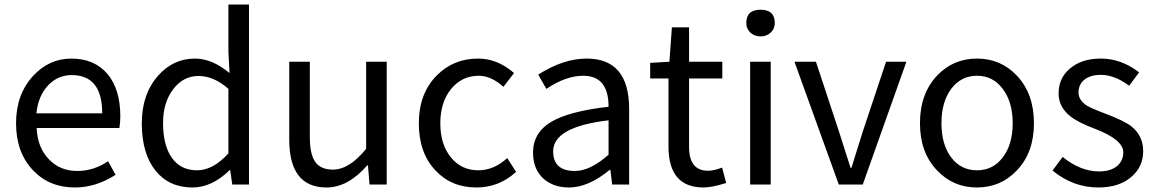

<svg xmlns="http://www.w3.org/2000/svg" viewBox="-20 -816 5111 849"><path d="M127 -62Q51 -141 51 -271Q51 -398 126 -480Q197 -557 296 -557Q398 -557 456 -488Q512 -420 512 -302Q512 -276 508 -250H142Q146 -163 196 -112Q245 -60 322 -60Q394 -60 458 -103L491 -43Q404 13 311 13Q199 13 127 -62ZM432 -315Q432 -484 297 -484Q237 -484 194 -440Q149 -393 141 -315Z M668 -61Q607 -137 607 -271Q607 -399 678 -480Q745 -557 842 -557Q918 -557 995 -493L990 -587V-796H1081V0H1007L998 -64H996Q917 13 831 13Q728 13 668 -61ZM990 -138V-423Q926 -480 858 -480Q791 -480 747 -423Q701 -364 701 -272Q701 -173 740 -118Q779 -63 851 -63Q923 -63 990 -138Z M1259 -199V-543H1350V-210Q1350 -134 1374 -100Q1398 -66 1452 -66Q1525 -66 1599 -158V-543H1690V0H1614L1607 -85H1604Q1519 13 1424 13Q1259 13 1259 -199Z M1906 -62Q1832 -139 1832 -271Q1832 -402 1911 -482Q1985 -557 2094 -557Q2180 -557 2253 -493L2206 -432Q2152 -481 2097 -481Q2023 -481 1975 -423Q1927 -364 1927 -271Q1927 -177 1974 -120Q2020 -63 2095 -63Q2164 -63 2223 -117L2262 -56Q2187 13 2087 13Q1976 13 1906 -62Z M2382 -27Q2337 -69 2337 -141Q2337 -229 2417 -277Q2496 -324 2671 -344Q2671 -481 2559 -481Q2482 -481 2396 -423L2360 -486Q2471 -557 2574 -557Q2762 -557 2762 -334V0H2687L2679 -65H2676Q2582 13 2496 13Q2426 13 2382 -27ZM2671 -132V-284Q2426 -255 2426 -147Q2426 -60 2522 -60Q2590 -60 2671 -132Z M2936 -168V-469H2855V-538L2940 -543L2951 -695H3027V-543H3174V-469H3027V-166Q3027 -61 3111 -61Q3137 -61 3173 -75L3191 -7Q3129 13 3091 13Q2936 13 2936 -168Z M3297 -543H3388V0H3297ZM3298 -672Q3280 -689 3280 -714Q3280 -773 3343 -773Q3406 -773 3406 -714Q3406 -689 3388 -672Q3370 -655 3343 -655Q3316 -655 3298 -672Z M3493 -543H3588L3690 -234L3741 -74H3745L3795 -234L3898 -543H3988L3795 0H3689Z M4124 -62Q4048 -141 4048 -271Q4048 -402 4124 -482Q4195 -557 4300 -557Q4405 -557 4476 -482Q4552 -402 4552 -271Q4552 -141 4476 -62Q4405 13 4300 13Q4195 13 4124 -62ZM4414 -120Q4458 -177 4458 -271Q4458 -365 4414 -423Q4371 -481 4300 -481Q4230 -481 4186 -423Q4143 -365 4143 -271Q4143 -177 4186 -120Q4229 -63 4300 -63Q4371 -63 4414 -120Z M4634 -62 4679 -122Q4758 -58 4840 -58Q4892 -58 4921 -83Q4947 -106 4947 -143Q4947 -198 4823 -246Q4748 -274 4714 -301Q4661 -342 4661 -403Q4661 -470 4710 -512Q4762 -557 4848 -557Q4938 -557 5017 -496L4973 -437Q4908 -485 4848 -485Q4800 -485 4773 -462Q4749 -441 4749 -407Q4749 -373 4786 -349Q4805 -337 4869 -313Q4951 -282 4982 -258Q5035 -216 5035 -148Q5035 -79 4984 -35Q4930 13 4837 13Q4725 13 4634 -62Z"/></svg>

Font: Source Han Sans K Regular
Style: Regular
Weight: 400
Designer: Ryoko NISHIZUKA  (kana & ideographs); Paul D. Hunt (Latin, Greek & Cyrillic); Wenlong ZHANG  (bopomofo); Sandoll Communi
Foundry: Adobe Systems Incorporated
Version: Version 1.00 July 18, 2014, initial release